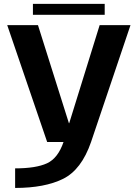

<svg xmlns="http://www.w3.org/2000/svg" viewBox="-20 -718 709 971"><path d="M218.5 0H440.5L640 -591H484L330 -95H328.5L172 -591H16.5ZM56.5 232.5Q206 232.5 299 186.5Q392 140.5 440.5 0L301.5 -0.5Q273.5 82 217.8 107.8Q162 133.5 56.5 133.5ZM146.5 -643H509.5V-698.5H146.5Z"/></svg>

Font: Anybody SemiExpanded SemiBold
Style: Regular
Weight: 600
Width: 6
Designer: Tyler Finck
Foundry: Etcetera Type Company
Version: Version 1.113;gftools[0.9.25]